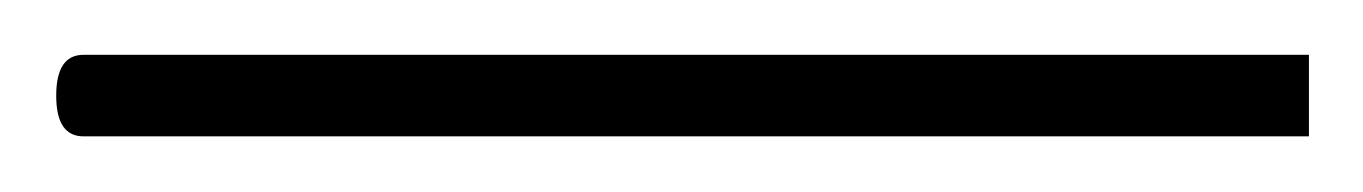

<svg xmlns="http://www.w3.org/2000/svg" viewBox="-30 -49 490 69"><path d="M0 -29.3H440.4V0H0Q-9.8 0 -9.8 -14.6Q-9.8 -29.3 0 -29.3Z"/></svg>

Font: Estedad-FD Thin
Style: Regular
Weight: 100
Designer: Amin Abedi
Version: Version 7.3